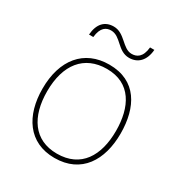

<svg xmlns="http://www.w3.org/2000/svg" viewBox="-170 -838 916 971"><g transform="rotate(30 287.5 -353.0)"><path d="M126 -618H151C157 -678 186 -692 213 -692C271 -692 292 -617 360 -617C410 -617 446 -651 451 -716H426C420 -655 390 -641 361 -641C307 -641 281 -716 215 -716C164 -716 131 -684 126 -618ZM515 -264C515 -417 451 -538 292 -538C145 -538 59 -432 59 -264C59 -107 134 10 286 10C443 10 515 -109 515 -264ZM86 -264C86 -420 160 -513 292 -513C433 -513 488 -402 488 -264C488 -119 426 -15 286 -15C151 -15 86 -117 86 -264Z"/></g></svg>

Font: Noto Sans Devanagari UI Thin
Style: Regular
Weight: 100
Designer: Jelle Bosma - Monotype Design Team
Foundry: Monotype Imaging Inc.
Version: Version 2.004